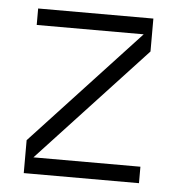

<svg xmlns="http://www.w3.org/2000/svg" viewBox="-43 -540 535 581"><g transform="rotate(5 225.0 -250.0)"><path d="M50 0H400V-50H75L400 -400V-500H50V-450H375L50 -100Z"/></g></svg>

Font: LS-VG5000 Light
Style: Regular
Weight: 400
Designer: Justin Bihan, 2021
Foundry: Justin Bihan, 2021
Version: Version 1.000;Glyphs 3.1.2 (3151)